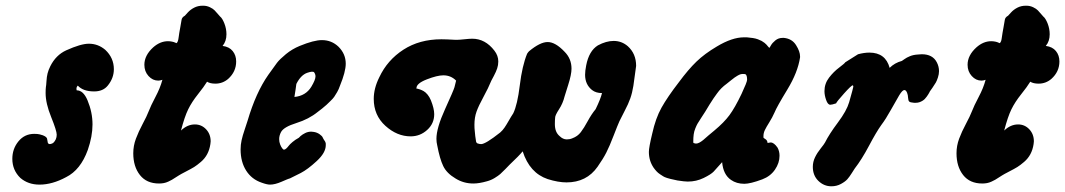

<svg xmlns="http://www.w3.org/2000/svg" viewBox="-20 -650 3750 676"><path d="M250 -332Q273.4 -332 288.1 -296.9Q305.7 -254.9 305.7 -211.9Q305.7 -169.9 289.1 -122.1Q263.7 -51.8 212.9 -26.4Q164.1 0 119.1 0Q79.1 0 51.8 -23.4Q23.4 -50.8 23.4 -90.8Q23.4 -126 44.9 -152.3Q66.4 -178.7 100.6 -178.7Q113.3 -178.7 120.1 -176.8Q132.8 -173.8 138.7 -169.9Q144.5 -166 145.5 -162.6Q146.5 -159.2 147.5 -152.3Q148.4 -136.7 167 -146.5Q179.7 -158.2 179.7 -175.8Q179.7 -189.5 160.2 -237.8Q140.6 -286.1 140.6 -322.3Q140.6 -336.9 141.6 -343.8Q142.6 -347.7 143.6 -363.8Q144.5 -379.9 147.5 -391.6Q150.4 -403.3 157.2 -417Q176.8 -456.1 212.9 -472.7Q264.6 -496.1 293 -496.1Q325.2 -496.1 350.6 -474.6Q380.9 -446.3 380.9 -406.2Q380.9 -375 359.4 -348.6Q342.8 -328.1 311.5 -328.1Q272.5 -328.1 253.9 -348.6Q247.1 -341.8 250 -332Z M540 -3.9Q496.1 -3.9 472.7 -33.7Q449.2 -63.5 449.2 -110.4Q449.2 -136.7 458.5 -161.6Q467.8 -186.5 482.4 -213.9Q497.1 -241.2 502.9 -256.8Q510.7 -277.3 527.3 -308.6Q543.9 -339.8 551.8 -369.1Q543.9 -366.2 537.1 -366.2Q517.6 -366.2 502.9 -382.3Q488.3 -398.4 488.3 -421.9Q488.3 -455.1 519.5 -483.4Q543.9 -504.9 571.3 -504.9Q579.1 -504.9 585.9 -503.4Q592.8 -502 596.7 -500L601.6 -498Q603.5 -500 604.5 -501.5Q605.5 -502.9 606.4 -505.9Q607.4 -508.8 607.9 -511.7Q608.4 -514.6 609.4 -521.5Q610.4 -528.3 611.3 -534.7Q612.3 -541 614.7 -553.7Q617.2 -566.4 619.1 -579.1Q620.1 -588.9 630.9 -594.7Q631.8 -595.7 641.1 -606Q650.4 -616.2 663.6 -623Q676.8 -629.9 693.4 -629.9H695.3Q708 -629.9 719.2 -624.5Q730.5 -619.1 735.8 -613.3Q741.2 -607.4 747.6 -600.1Q753.9 -592.8 754.9 -591.8Q762.7 -585.9 770 -567.4Q777.3 -548.8 777.3 -529.3Q777.3 -504.9 763.7 -488.3Q787.1 -485.4 799.3 -470.2Q811.5 -455.1 811.5 -433.6Q811.5 -397.5 783.2 -372.1Q763.7 -355.5 738.3 -355.5Q719.7 -355.5 709 -362.3Q698.2 -344.7 676.8 -317.9Q655.3 -291 642.6 -265.1Q629.9 -239.3 617.2 -190.4Q639.6 -211.9 666 -211.9Q689.5 -211.9 705.6 -194.8Q721.7 -177.7 721.7 -152.3Q721.7 -150.4 721.2 -147.5Q720.7 -144.5 720.7 -142.6Q717.8 -123 709.5 -107.4Q701.2 -91.8 687.5 -80.1Q673.8 -68.4 663.6 -62Q653.3 -55.7 634.3 -45.9Q615.2 -36.1 609.4 -32.2Q607.4 -31.2 598.6 -25.4Q589.8 -19.5 585.4 -17.1Q581.1 -14.6 572.8 -10.7Q564.5 -6.8 556.6 -5.4Q548.8 -3.9 540 -3.9Z M1016.6 -308.6Q1056.6 -312.5 1076.2 -344.7Q1090.8 -369.1 1090.8 -380.9Q1090.8 -388.7 1085.9 -395.5Q1081.1 -400.4 1061.5 -393.6Q1039.1 -385.7 1023.4 -354.5Q1022.5 -348.6 1020.5 -333.5Q1018.6 -318.4 1016.6 -308.6ZM979.5 -123Q983.4 -123 987.8 -127Q992.2 -130.9 996.1 -136.2Q1000 -141.6 1009.8 -149.9Q1019.5 -158.2 1032.2 -165L1038.1 -170.9Q1044.9 -176.8 1054.7 -181.6Q1064.5 -186.5 1076.2 -186.5Q1077.1 -186.5 1080.1 -186Q1083 -185.5 1085 -185.5Q1096.7 -183.6 1105.5 -177.2Q1114.3 -170.9 1116.2 -166L1119.1 -160.2Q1126 -151.4 1127 -144.5V-138.7Q1127 -112.3 1095.2 -83Q1063.5 -53.7 1039.1 -41Q1014.6 -28.3 1000 -21.5H999Q995.1 -20.5 971.7 -10.3Q948.2 0 930.7 0Q919.9 0 901.4 -6.8Q866.2 -18.6 846.7 -49.3Q827.1 -80.1 827.1 -124Q827.1 -140.6 830.6 -156.2Q834 -171.9 841.8 -194.8Q849.6 -217.8 851.6 -224.6Q880.9 -324.2 924.8 -386.7Q945.3 -416 955.1 -428.7Q964.8 -441.4 986.8 -459.5Q1008.8 -477.5 1035.2 -488.3Q1085 -508.8 1113.3 -508.8Q1147.5 -508.8 1171.9 -485.4Q1197.3 -460 1197.3 -425.8Q1197.3 -397.5 1176.8 -347.7Q1172.9 -335.9 1167 -325.7Q1161.1 -315.4 1156.7 -309.1Q1152.3 -302.7 1142.6 -293.5Q1132.8 -284.2 1129.4 -280.8Q1126 -277.3 1113.8 -267.6Q1101.6 -257.8 1098.6 -255.9Q1067.4 -230.5 1023.4 -216.8Q979.5 -203.1 969.7 -185.5Q962.9 -172.9 962.9 -160.2Q962.9 -150.4 966.3 -141.6Q969.7 -132.8 973.6 -127.9Q977.5 -123 979.5 -123Z M1508.8 -248Q1508.8 -214.8 1483.9 -192.4Q1459 -169.9 1425.8 -169.9Q1377.9 -169.9 1336.9 -207Q1295.9 -244.1 1295.9 -301.8Q1295.9 -338.9 1315.4 -377.9Q1343.8 -438.5 1400.4 -475.1Q1457 -511.7 1534.2 -511.7Q1550.8 -511.7 1584 -509.8H1588.9Q1596.7 -509.8 1614.7 -511.7Q1632.8 -513.7 1642.6 -513.7Q1688.5 -513.7 1720.7 -471.7Q1734.4 -454.1 1734.4 -433.6Q1734.4 -420.9 1730.5 -409.2Q1726.6 -397.5 1718.8 -382.8Q1710.9 -368.2 1710 -366.2Q1699.2 -339.8 1682.1 -308.6Q1665 -277.3 1657.7 -256.8Q1650.4 -236.3 1650.4 -210.9Q1650.4 -197.3 1651.4 -190.4Q1652.3 -182.6 1653.3 -170.9Q1655.3 -155.3 1656.2 -151.4Q1657.2 -147.5 1660.2 -145.5Q1668 -142.6 1673.8 -142.6Q1689.5 -142.6 1741.2 -183.6Q1750 -191.4 1756.3 -200.7Q1762.7 -210 1771 -224.6Q1779.3 -239.3 1787.1 -251Q1801.8 -281.2 1810.1 -349.6Q1818.4 -418 1835.9 -460.9Q1839.8 -466.8 1842.8 -469.7Q1881.8 -502 1908.2 -502Q1935.5 -502 1967.8 -467.8Q1992.2 -443.4 1992.2 -408.2Q1992.2 -387.7 1980.5 -351.1Q1968.8 -314.5 1967.8 -310.5Q1961.9 -286.1 1948.2 -265.1Q1934.6 -244.1 1934.6 -236.3Q1933.6 -227.5 1933.6 -212.9Q1933.6 -184.6 1950.2 -170.9Q1961.9 -159.2 1975.6 -159.2Q1986.3 -159.2 1995.1 -163.1Q2013.7 -169.9 2024.9 -184.6Q2036.1 -199.2 2049.3 -223.6Q2062.5 -248 2077.1 -265.6Q2094.7 -301.8 2099.6 -322.3Q2078.1 -322.3 2064.5 -333Q2040 -352.5 2040 -386.7Q2040 -400.4 2043.9 -419.9Q2053.7 -470.7 2085 -490.2Q2114.3 -505.9 2140.6 -505.9Q2168.9 -505.9 2190.4 -487.3Q2219.7 -460.9 2219.7 -418Q2219.7 -416 2210 -347.7Q2206.1 -323.2 2199.2 -303.7Q2192.4 -284.2 2179.2 -259.3Q2166 -234.4 2161.1 -223.6Q2155.3 -210.9 2140.6 -172.9Q2126 -134.8 2114.7 -112.8Q2103.5 -90.8 2084 -63Q2064.5 -35.2 2037.1 -21.5Q2009.8 -7.8 1974.6 -7.8Q1945.3 -7.8 1908.2 -19.5Q1844.7 -41 1820.3 -117.2Q1807.6 -101.6 1774.4 -70.3Q1770.5 -66.4 1759.3 -54.7Q1748 -43 1741.2 -37.1Q1734.4 -31.2 1721.7 -23.4Q1709 -15.6 1694.3 -11.7Q1667 -3.9 1646.5 -3.9Q1612.3 -3.9 1584 -21.5Q1552.7 -40 1540.5 -65.4Q1528.3 -90.8 1519.5 -137.7Q1516.6 -149.4 1516.6 -161.1Q1516.6 -199.2 1546.9 -265.6Q1577.1 -332 1580.1 -342.8L1585.9 -366.2Q1567.4 -384.8 1541 -384.8Q1519.5 -384.8 1482.9 -370.6Q1446.3 -356.4 1446.3 -339.8V-337.9H1449.2Q1453.1 -336.9 1459 -335Q1464.8 -333 1471.7 -329.1Q1478.5 -325.2 1485.4 -316.9Q1492.2 -308.6 1497.1 -296.9Q1508.8 -267.6 1508.8 -248Z M2682.6 -146.5Q2683.6 -146.5 2687 -147.5Q2690.4 -148.4 2693.4 -148.4Q2705.1 -148.4 2717.8 -129.9Q2724.6 -117.2 2724.6 -101.6Q2724.6 -76.2 2708.5 -52.7Q2692.4 -29.3 2664.1 -18.6Q2622.1 -2.9 2600.6 -2.9Q2573.2 -2.9 2553.7 -16.6Q2526.4 -35.2 2522.5 -79.1Q2502 -55.7 2492.7 -45.9Q2483.4 -36.1 2457.5 -23.4Q2431.6 -10.7 2401.4 -10.7Q2390.6 -10.7 2365.2 -14.6Q2364.3 -14.6 2354 -17.1Q2343.8 -19.5 2340.8 -20Q2337.9 -20.5 2328.6 -23.4Q2319.3 -26.4 2314.9 -29.3Q2310.5 -32.2 2303.7 -36.6Q2296.9 -41 2291.5 -46.9Q2286.1 -52.7 2281.2 -59.6Q2264.6 -84 2264.6 -115.2Q2264.6 -130.9 2276.4 -179.7Q2288.1 -233.4 2309.1 -271Q2330.1 -308.6 2370.1 -360.4Q2403.3 -405.3 2432.1 -433.1Q2460.9 -460.9 2503.9 -486.3Q2557.6 -518.6 2599.6 -518.6H2609.4Q2621.1 -517.6 2630.9 -516.1Q2640.6 -514.6 2648.4 -511.7Q2656.2 -508.8 2661.6 -505.9Q2667 -502.9 2671.9 -499Q2676.8 -495.1 2678.7 -492.7Q2680.7 -490.2 2684.1 -486.3Q2687.5 -482.4 2688.5 -481.4Q2689.5 -481.4 2694.3 -490.2Q2699.2 -499 2710 -507.8Q2720.7 -516.6 2735.4 -516.6H2740.2Q2768.6 -513.7 2782.7 -491.2Q2796.9 -468.8 2796.9 -451.2V-448.2Q2789.1 -395.5 2752 -334.5Q2714.8 -273.4 2707 -253.9Q2699.2 -236.3 2688.5 -219.2Q2677.7 -202.1 2672.9 -191.9Q2668 -181.6 2668 -170.9V-166Q2668 -164.1 2674.8 -160.2Q2681.6 -156.2 2682.6 -146.5ZM2421.9 -146.5Q2427.7 -144.5 2430.7 -144.5Q2436.5 -144.5 2443.4 -148.4Q2450.2 -152.3 2456.1 -157.2Q2461.9 -162.1 2474.1 -172.9Q2486.3 -183.6 2495.1 -190.4Q2529.3 -218.8 2548.3 -244.6Q2567.4 -270.5 2590.8 -319.3Q2610.4 -361.3 2610.4 -369.1Q2610.4 -385.7 2604.5 -388.7Q2601.6 -389.6 2595.7 -389.6Q2590.8 -389.6 2586.4 -388.2Q2582 -386.7 2576.2 -383.3Q2570.3 -379.9 2566.4 -377Q2562.5 -374 2553.7 -367.2Q2544.9 -360.4 2539.1 -355.5Q2528.3 -347.7 2520 -339.4Q2511.7 -331.1 2504.4 -320.8Q2497.1 -310.5 2492.2 -303.7Q2487.3 -296.9 2478 -281.7Q2468.8 -266.6 2462.9 -256.8Q2458 -249 2448.7 -234.9Q2439.5 -220.7 2436 -214.8Q2432.6 -209 2428.2 -198.2Q2423.8 -187.5 2422.4 -176.8Q2420.9 -166 2420.9 -151.4Q2420.9 -146.5 2421.9 -146.5Z M2907.2 5.9Q2880.9 5.9 2861.3 -13.2Q2841.8 -32.2 2841.8 -62.5Q2841.8 -80.1 2849.6 -96.2Q2857.4 -112.3 2869.6 -127.4Q2881.8 -142.6 2884.8 -148.4Q2899.4 -177.7 2930.2 -218.8Q2960.9 -259.8 2969.7 -290Q2984.4 -341.8 2984.4 -344.7Q2984.4 -348.6 2982.4 -349.6Q2977.5 -349.6 2951.7 -320.8Q2925.8 -292 2923.8 -286.1Q2909.2 -281.2 2903.3 -281.2Q2894.5 -281.2 2888.7 -297.9Q2882.8 -314.5 2882.8 -329.1Q2882.8 -355.5 2898.9 -376.5Q2915 -397.5 2934.6 -412.1Q2954.1 -426.8 2956.1 -430.7L3001 -459Q3022.5 -464.8 3041 -464.8Q3097.7 -464.8 3112.3 -411.1Q3129.9 -428.7 3155.3 -435.5Q3157.2 -436.5 3164.6 -441.9Q3171.9 -447.3 3183.6 -452.1Q3195.3 -457 3210.9 -458Q3212.9 -458 3217.8 -458.5Q3222.7 -459 3225.6 -459Q3263.7 -459 3278.3 -430.7Q3286.1 -416 3286.1 -399.4Q3286.1 -388.7 3282.2 -377Q3278.3 -365.2 3274.9 -359.4Q3271.5 -353.5 3263.2 -341.3Q3254.9 -329.1 3253.9 -328.1L3252 -324.2Q3250 -320.3 3248 -317.4Q3246.1 -314.5 3242.7 -309.6Q3239.3 -304.7 3235.8 -301.3Q3232.4 -297.9 3227.5 -294.9Q3222.7 -292 3216.8 -290Q3210.9 -288.1 3204.1 -288.1H3198.2Q3184.6 -289.1 3181.2 -292.5Q3177.7 -295.9 3177.2 -305.7Q3176.8 -315.4 3173.8 -323.2Q3169.9 -333 3164.1 -333Q3157.2 -333 3146 -314.5Q3134.8 -295.9 3116.7 -263.2Q3098.6 -230.5 3083 -210Q3065.4 -185.5 3039.6 -136.7Q3013.7 -87.9 2989.3 -56.6Q2987.3 -53.7 2979 -40.5Q2970.7 -27.3 2963.4 -19Q2956.1 -10.7 2940.9 -2.4Q2925.8 5.9 2907.2 5.9Z M3438.5 -3.9Q3394.5 -3.9 3371.1 -33.7Q3347.7 -63.5 3347.7 -110.4Q3347.7 -136.7 3356.9 -161.6Q3366.2 -186.5 3380.9 -213.9Q3395.5 -241.2 3401.4 -256.8Q3409.2 -277.3 3425.8 -308.6Q3442.4 -339.8 3450.2 -369.1Q3442.4 -366.2 3435.5 -366.2Q3416 -366.2 3401.4 -382.3Q3386.7 -398.4 3386.7 -421.9Q3386.7 -455.1 3418 -483.4Q3442.4 -504.9 3469.7 -504.9Q3477.5 -504.9 3484.4 -503.4Q3491.2 -502 3495.1 -500L3500 -498Q3502 -500 3502.9 -501.5Q3503.9 -502.9 3504.9 -505.9Q3505.9 -508.8 3506.3 -511.7Q3506.8 -514.6 3507.8 -521.5Q3508.8 -528.3 3509.8 -534.7Q3510.7 -541 3513.2 -553.7Q3515.6 -566.4 3517.6 -579.1Q3518.6 -588.9 3529.3 -594.7Q3530.3 -595.7 3539.6 -606Q3548.8 -616.2 3562 -623Q3575.2 -629.9 3591.8 -629.9H3593.8Q3606.4 -629.9 3617.7 -624.5Q3628.9 -619.1 3634.3 -613.3Q3639.6 -607.4 3646 -600.1Q3652.3 -592.8 3653.3 -591.8Q3661.1 -585.9 3668.5 -567.4Q3675.8 -548.8 3675.8 -529.3Q3675.8 -504.9 3662.1 -488.3Q3685.5 -485.4 3697.8 -470.2Q3710 -455.1 3710 -433.6Q3710 -397.5 3681.6 -372.1Q3662.1 -355.5 3636.7 -355.5Q3618.2 -355.5 3607.4 -362.3Q3596.7 -344.7 3575.2 -317.9Q3553.7 -291 3541 -265.1Q3528.3 -239.3 3515.6 -190.4Q3538.1 -211.9 3564.5 -211.9Q3587.9 -211.9 3604 -194.8Q3620.1 -177.7 3620.1 -152.3Q3620.1 -150.4 3619.6 -147.5Q3619.1 -144.5 3619.1 -142.6Q3616.2 -123 3607.9 -107.4Q3599.6 -91.8 3585.9 -80.1Q3572.3 -68.4 3562 -62Q3551.8 -55.7 3532.7 -45.9Q3513.7 -36.1 3507.8 -32.2Q3505.9 -31.2 3497.1 -25.4Q3488.3 -19.5 3483.9 -17.1Q3479.5 -14.6 3471.2 -10.7Q3462.9 -6.8 3455.1 -5.4Q3447.3 -3.9 3438.5 -3.9Z"/></svg>

Font: Essays1743
Style: BoldItalic
Weight: 700
Italic angle: -10°
Designer: Based on the typeface in a 1743 English translation of the essays of Montaigne.  PostScript/TrueType font designed by Jo
Version: Version 002.100